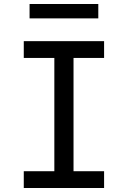

<svg xmlns="http://www.w3.org/2000/svg" viewBox="-20 -941 640 961"><path d="M99 0V-84H252V-651H99V-735H501V-651H348V-84H501V0ZM128 -849V-921H472V-849Z"/></svg>

Font: Iosevka Fixed Medium Extended
Style: Regular
Weight: 500
Width: 7
Monospace: yes
Designer: Belleve Invis
Foundry: Belleve Invis
Version: Version 24.1.1; ttfautohint (v1.8.4)